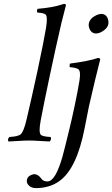

<svg xmlns="http://www.w3.org/2000/svg" viewBox="-20 -718 574 981"><path d="M434.1 -599.1Q439.5 -624.5 471.7 -640.1Q485.4 -646.5 496.6 -647Q523.4 -647 532.2 -618.7Q535.6 -606.4 533.7 -595.2Q528.8 -571.3 499 -555.2Q484.9 -547.4 471.2 -546.9Q446.3 -546.9 436.5 -573.2Q431.6 -586.4 434.1 -599.1ZM386.2 -307.1Q393.6 -354 380.4 -364.3Q369.6 -372.1 335.9 -375Q335 -387.2 337.4 -393.1Q434.6 -405.8 480.5 -421.9Q491.7 -420.9 492.2 -415Q491.7 -413.6 466.3 -311Q442.9 -213.4 434.1 -172.9Q426.8 -137.7 412.6 -64Q373 140.6 286.1 205.1Q282.7 207.5 280.8 209Q232.4 242.7 163.6 243.2Q136.2 243.2 122.1 223.6Q115.2 212.4 117.7 200.2Q122.1 179.7 148.4 172.9Q152.3 171.9 155.3 171.9Q174.3 171.9 191.4 194.8Q193.4 197.3 193.8 198.2Q203.1 209 222.7 209Q263.2 209 299.3 82Q308.6 48.8 332.5 -49.8Q346.7 -106.9 361.3 -176.8Q377.4 -252.9 386.2 -307.1ZM114.7 -103Q139.2 -206.5 171.4 -355Q206.1 -518.1 215.3 -576.2Q224.6 -633.3 212.4 -644.5Q202.6 -651.9 170.9 -653.8Q166.5 -661.1 171.9 -672.9Q251 -679.2 302.2 -696.8Q304.2 -697.8 305.2 -698.2Q316.4 -698.2 316.9 -692.4Q316.9 -690.4 316.4 -689Q316.4 -689 293.9 -601.1Q293.5 -599.6 293.5 -599.1Q264.6 -474.6 233.9 -329.1Q206.1 -198.7 188 -103Q176.3 -41 189 -28.8Q199.2 -20 238.8 -18.1Q244.6 -6.3 233.9 4.9Q215.8 4.4 186.5 2.4Q151.4 0 128.7 0Q106 0 69.8 2.4Q40 4.4 22.9 4.9Q17.1 -6.8 27.8 -18.1Q74.7 -20.5 87.4 -33.2Q101.6 -48.8 114.7 -103Z"/></svg>

Font: Linux Libertine Display Slanted O
Style: Slanted
Weight: 400
Designer: Philipp H. Poll
Foundry: Philipp H. Poll
Version: Version 5.0.9